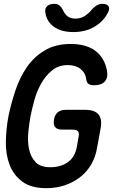

<svg xmlns="http://www.w3.org/2000/svg" viewBox="-20 -970 640 1000"><path d="M390 -261Q393 -281 384.5 -288Q376 -295 356 -295H304Q278 -295 267.5 -307.5Q257 -320 261 -346Q265 -372 280.5 -385Q296 -398 322 -398H424Q473 -398 493 -374Q513 -350 504 -301L486 -203Q478 -152 454.5 -112.5Q431 -73 395.5 -46Q360 -19 316 -4.5Q272 10 222 10Q141 10 95.5 -24.5Q50 -59 29.5 -113Q9 -167 10.5 -234Q12 -301 24 -365Q38 -432 60.5 -499.5Q83 -567 120 -620.5Q157 -674 213 -707.5Q269 -741 348 -741Q387 -741 419 -732.5Q451 -724 475 -706.5Q499 -689 514.5 -663.5Q530 -638 537 -603Q544 -567 526.5 -546.5Q509 -526 471 -526Q451 -526 441 -533Q431 -540 429 -559Q425 -591 399.5 -611Q374 -631 333 -631Q284 -631 250 -602.5Q216 -574 193.5 -533.5Q171 -493 158.5 -446.5Q146 -400 139 -365Q132 -327 127.5 -281Q123 -235 131 -194.5Q139 -154 164.5 -126.5Q190 -99 242 -99Q296 -99 333 -125Q370 -151 380 -204ZM216 -906Q213 -926 225.5 -938Q238 -950 262 -950Q272 -950 279 -947.5Q286 -945 291 -940Q301 -932 306.5 -919.5Q312 -907 321 -896Q338 -873 373 -873Q408 -873 434 -896Q447 -906 456.5 -918Q466 -930 478 -938Q486 -944 494 -947Q502 -950 513 -950Q537 -950 545 -938Q553 -926 543 -906Q526 -870 492 -844Q438 -803 362 -803Q285 -803 245 -844Q220 -870 216 -906Z"/></svg>

Font: Maple Mono SemiBold
Style: Italic
Weight: 600
Italic angle: -10°
Monospace: yes
Designer: subframe7536
Version: Version 7.000